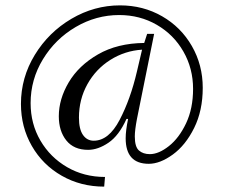

<svg xmlns="http://www.w3.org/2000/svg" viewBox="-20 -558 840 715"><path d="M308 0Q255 0 227 -35Q199 -70 199 -125Q199 -189 236 -251.5Q273 -314 345 -355.5Q417 -397 517 -398L528 -432H554L490 -115Q482 -73 482 -50Q482 -11 497.5 2.5Q513 16 538 16Q571 16 609 -14Q647 -44 673 -99Q699 -154 699 -227Q699 -303 663 -366Q627 -429 564 -465.5Q501 -502 424 -502Q338 -502 262 -457.5Q186 -413 140 -337.5Q94 -262 94 -174Q94 -97 130.5 -34.5Q167 28 230 64.5Q293 101 371 101L368 137Q281 137 210 96.5Q139 56 98.5 -14.5Q58 -85 58 -171Q58 -269 109.5 -353.5Q161 -438 246 -488Q331 -538 427 -538Q513 -538 583.5 -497.5Q654 -457 694.5 -386.5Q735 -316 735 -231Q735 -146 703 -81.5Q671 -17 623.5 17.5Q576 52 534 52Q448 52 448 -43Q448 -72 457 -115H451Q423 -53 384 -26.5Q345 0 308 0ZM274 -120Q274 -77 289 -55.5Q304 -34 329 -34Q385 -34 425.5 -111.5Q466 -189 490 -292L509 -373Q445 -369 391 -335Q337 -301 305.5 -244.5Q274 -188 274 -120Z"/></svg>

Font: Arapey
Style: Italic
Weight: 400
Italic angle: -12°
Designer: Eduardo Rodriguez Tunni
Foundry: Eduardo Rodriguez Tunni
Version: Version 3.000